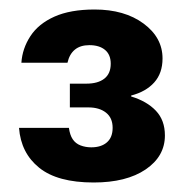

<svg xmlns="http://www.w3.org/2000/svg" viewBox="-20 -732 396 404"><path d="M177 -348Q101 -348 62.5 -379Q24 -410 20 -463H125Q127 -448 133 -439Q139 -430 149.5 -426Q160 -422 172 -422Q193 -422 205 -432.5Q217 -443 217 -463Q217 -484 203 -495Q189 -506 166 -506H127V-556H162Q186 -556 199.5 -566.5Q213 -577 213 -598Q213 -617 201 -627Q189 -637 168 -637Q149 -637 137.5 -627.5Q126 -618 122 -600H25Q27 -630 44 -656Q61 -682 94.5 -697Q128 -712 179 -712Q242 -712 282 -682.5Q322 -653 322 -609Q322 -578 304.5 -558.5Q287 -539 256 -531V-529Q289 -519 308 -499Q327 -479 327 -447Q327 -403 286.5 -375.5Q246 -348 177 -348Z"/></svg>

Font: DM Sans 16pt
Style: Bold
Weight: 700
Version: Version 4.004;gftools[0.9.30]